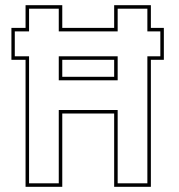

<svg xmlns="http://www.w3.org/2000/svg" viewBox="-20 -720 690 740"><path d="M78.5 0V-489.5H24V-612.5H78.5V-700H220V-612.5H420V-700H561.5V-612.5H611.5V-489.5H561.5V0H420V-282.5H220V0ZM92 -13.5H206.5V-296H433.5V-13.5H548V-503H598V-599H548V-686.5H433.5V-599H206.5V-686.5H92V-599H37V-503H92ZM206.5 -410.5V-503H433.5V-410.5ZM220 -424H420V-489.5H220Z"/></svg>

Font: Tourney Expanded Thin
Style: Regular
Weight: 100
Width: 7
Designer: Tyler Finck
Foundry: Etcetera Type Co
Version: Version 1.010; ttfautohint (v1.8.3)